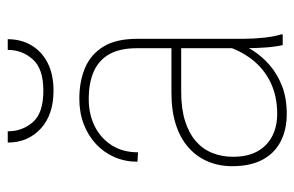

<svg xmlns="http://www.w3.org/2000/svg" viewBox="-155 -613 778 508"><g transform="rotate(-90 234.0 -359.0)"><path d="M360.4 -99.6V-386.2Q360.4 -430.7 344.7 -458.5Q329.1 -486.3 299.1 -499.8Q269 -513.2 225.6 -513.2Q185.5 -513.2 153.8 -497.3Q122.1 -481.4 103.5 -452.1Q85 -422.9 85 -382.8L60.1 -384.3Q60.1 -417 72.3 -445.1Q84.5 -473.1 106.7 -493.9Q128.9 -514.6 159.4 -526.4Q189.9 -538.1 226.6 -538.1Q272.9 -538.1 308.6 -522.9Q344.2 -507.8 364.7 -474.4Q385.3 -440.9 385.3 -385.3V-106Q385.3 -77.1 388.4 -48.8Q391.6 -20.5 397 -4.4V0H368.7Q364.3 -19 362.3 -46.4Q360.4 -73.7 360.4 -99.6ZM370.1 -294.4 371.1 -268.6H245.1Q200.2 -268.6 167.7 -258.3Q135.3 -248 114.3 -229.7Q93.3 -211.4 83.3 -186.3Q73.2 -161.1 73.2 -131.3Q73.2 -92.8 87.6 -66.9Q102.1 -41 127.7 -27.8Q153.3 -14.6 186.5 -14.6Q233.4 -14.6 269.5 -32Q305.7 -49.3 330.3 -80.8Q355 -112.3 367.7 -155.3L378.9 -131.3Q371.1 -106 355.5 -80.8Q339.8 -55.7 316.2 -34.9Q292.5 -14.2 260.3 -1.7Q228 10.7 186.5 10.7Q145 10.7 113.8 -5.4Q82.5 -21.5 65.4 -53.5Q48.3 -85.4 48.3 -133.8Q48.3 -168.9 60.8 -198.2Q73.2 -227.5 97.7 -249.3Q122.1 -271 158.4 -282.7Q194.8 -294.4 242.7 -294.4ZM356 -727.5H384.3Q384.3 -691.9 367.9 -664.6Q351.6 -637.2 321.3 -621.8Q291 -606.4 248 -606.4Q184.1 -606.4 147.5 -640.4Q110.8 -674.3 110.8 -727.5H140.6Q140.6 -689 164.8 -661.1Q189 -633.3 248 -633.3Q306.2 -633.3 331.1 -661.4Q356 -689.5 356 -727.5Z"/></g></svg>

Font: Roboto Condensed Thin
Style: Regular
Weight: 250
Width: 3
Designer: Christian Robertson
Foundry: Google
Version: Version 3.009; 2024